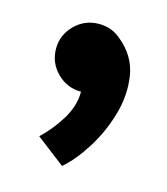

<svg xmlns="http://www.w3.org/2000/svg" viewBox="-64 -207 389 446"><g transform="rotate(15 130.5 15.5)"><path d="M122 8Q88 8 64 -16Q40 -40 40 -74Q40 -107 64 -131Q88 -155 122 -155Q154 -155 177 -134Q215 -102 222 -57Q229 -12 215.5 35Q202 82 176.5 122.5Q151 163 124 186L55 133Q80 110 101 76.5Q122 43 122 8Z"/></g></svg>

Font: Epunda Sans
Style: Bold
Weight: 700
Designer: Simon Atzbach
Foundry: typofactur
Version: Version 2.204; ttfautohint (v1.8.4.7-5d5b)